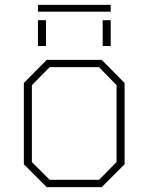

<svg xmlns="http://www.w3.org/2000/svg" viewBox="-20 -769 610 789"><path d="M136 -721V-749H435V-721ZM136 -580V-686H169V-580ZM402 -580V-686H435V-580ZM172 0 78 -94V-428L172 -523H398L492 -428V-94L398 0ZM184 -30H387L459 -103V-419L387 -493H184L111 -419V-103Z"/></svg>

Font: Tomorrow ExtraLight
Style: Regular
Weight: 275
Designer: Tony de Marco, Monica Rizzolli
Foundry: Just in Type
Version: Version 2.002